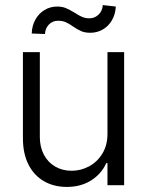

<svg xmlns="http://www.w3.org/2000/svg" viewBox="-20 -738 586 765"><path d="M408.2 -530.3H474.6V0H408.2V-87.9H403.3Q384.3 -45.4 343.3 -19.3Q302.2 6.8 246.1 6.8Q194.8 6.8 155.3 -15.9Q115.7 -38.6 93.5 -82.3Q71.3 -126 71.3 -187.5V-530.3H138.7V-192.4Q138.7 -152.3 154.8 -121.8Q170.9 -91.3 199.7 -74.5Q228.5 -57.6 265.6 -57.6Q301.8 -57.6 334.5 -75Q367.2 -92.3 387.7 -125.7Q408.2 -159.2 408.2 -205.1ZM208 -711.9Q227.5 -711.9 242.2 -705.8Q256.8 -699.7 277.3 -687.5Q293.9 -676.3 307.1 -670.7Q320.3 -665 335.9 -665Q357.4 -665 372.8 -679.9Q388.2 -694.8 389.6 -717.8L441.4 -711.9Q439.9 -681.2 426 -657.2Q412.1 -633.3 389.4 -620.4Q366.7 -607.4 339.8 -607.4Q318.4 -607.4 303.7 -613.8Q289.1 -620.1 270.5 -632.8Q254.9 -644 241.7 -649.7Q228.5 -655.3 210.9 -655.3Q189.5 -655.3 174.8 -640.1Q160.2 -625 159.2 -602.5L106.4 -604.5Q107.4 -635.7 121.1 -660.2Q134.8 -684.6 157.5 -698.2Q180.2 -711.9 208 -711.9Z"/></svg>

Font: Pretendard GOV Light
Style: Regular
Weight: 300
Designer: Base glyphs from Inter by Rasmus Andersson; Hangeul glyphs from Noto Sans CJK(Source Han Sans) by Jang Soo-young and Kan
Foundry: Kil Hyung-jin
Version: Version 1.309